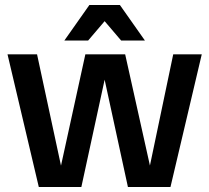

<svg xmlns="http://www.w3.org/2000/svg" viewBox="-20 -747 836 767"><path d="M135 0 10 -530H128L242 0ZM205 0 321 -530H420L305 0ZM491 0 376 -530H480L598 0ZM561 0 672 -530H786L661 0ZM464 -585 343 -727H459L559 -585ZM237 -585 337 -727H453L332 -585Z"/></svg>

Font: Radio Canada Big Medium
Style: Regular
Weight: 500
Designer: Étienne Aubert Bonn
Foundry: Coppers and Brasses
Version: Version 1.001